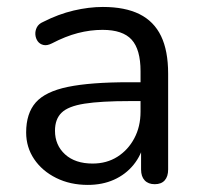

<svg xmlns="http://www.w3.org/2000/svg" viewBox="-20 -515 570 544"><path d="M228.7 8.9Q178.8 8.9 139.2 -10.8Q99.5 -30.5 76.8 -64.1Q54.1 -97.8 54.1 -139.7Q54.1 -193.7 81.3 -224.7Q108.5 -255.6 172.3 -268.8Q236.1 -282 345.8 -282H391.1V-228.6H347.4Q265.8 -228.6 219.5 -221.3Q173.2 -214 154.5 -195.7Q135.8 -177.5 135.8 -144.6Q135.8 -103.7 164.4 -77.6Q193 -51.6 242.5 -51.6Q282.3 -51.6 312.6 -70.8Q342.9 -90 360.5 -123.1Q378.2 -156.2 378.2 -198.7V-313.1Q378.2 -374.8 353 -402.6Q327.8 -430.4 270.5 -430.4Q235.7 -430.4 200.6 -421.3Q165.5 -412.2 126.9 -392Q113.2 -385.1 103 -387.6Q92.7 -390 86.8 -398.2Q81 -406.5 80.2 -417Q79.4 -427.5 84.4 -437.5Q89.5 -447.5 102.2 -452.9Q145.5 -475 188.8 -485.2Q232.1 -495.3 271.3 -495.3Q334.3 -495.3 375.3 -474.9Q416.2 -454.5 436.3 -412.9Q456.4 -371.3 456.4 -306.1V-34.8Q456.4 -14.9 446.7 -4Q437 6.9 418.5 6.9Q400.1 6.9 389.9 -4Q379.7 -14.9 379.7 -34.8V-113H389.3Q380.7 -75.4 358.3 -48Q336 -20.7 303.1 -5.9Q270.2 8.9 228.7 8.9Z"/></svg>

Font: Nunito ExtraLight
Style: Regular
Weight: 200
Designer: Vernon Adams
Foundry: Vernon Adams
Version: Version 3.602